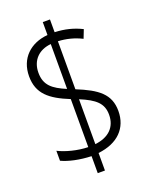

<svg xmlns="http://www.w3.org/2000/svg" viewBox="-152 -839 762 977"><g transform="rotate(-20 229.5 -351.0)"><path d="M204 -34V58H243V-37C350 -49 411 -111 411 -204C411 -295 354 -337 243 -382V-642C288 -640 330 -629 370 -609L388 -655C344 -677 297 -689 243 -691V-760H204V-690C110 -682 44 -621 44 -524C44 -430 100 -385 204 -343V-83C147 -84 84 -101 45 -121V-67C83 -49 141 -36 204 -34ZM204 -641V-398C133 -428 95 -457 95 -525C95 -593 139 -635 204 -641ZM243 -85V-328C324 -294 360 -264 360 -202C360 -134 316 -93 243 -85Z"/></g></svg>

Font: Noto Sans Hebrew Condensed Light
Style: Regular
Weight: 300
Width: 3
Designer: Monotype Design Team
Foundry: Monotype Imaging Inc.
Version: Version 2.004